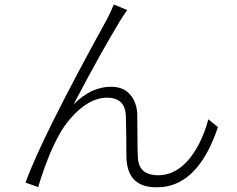

<svg xmlns="http://www.w3.org/2000/svg" viewBox="-20 -796 1040 841"><path d="M537.1 -752Q520.5 -728.5 504.9 -703.1Q422.9 -567.4 312.5 -358.4Q307.6 -347.7 302.7 -338.9Q378.9 -416 466.8 -416Q535.2 -416 565.4 -359.4Q579.1 -333 581.1 -299.8Q582 -269.5 582 -209Q582 -135.7 584 -107.4Q585.9 -38.1 654.3 -29.3Q663.1 -28.3 671.9 -28.3Q780.3 -28.3 852.5 -167Q877.9 -217.8 892.6 -273.4L934.6 -239.3Q852.5 5.9 691.4 23.4Q677.7 24.4 665 24.4Q554.7 24.4 537.1 -73.2Q535.2 -84 534.2 -94.7Q533.2 -125 533.2 -191.4Q532.2 -260.7 531.2 -292Q527.3 -359.4 465.8 -367.2Q458 -368.2 450.2 -368.2Q367.2 -368.2 288.1 -276.4Q257.8 -241.2 238.3 -204.1Q194.3 -125 156.2 -5.9Q150.4 11.7 147.5 23.4L91.8 3.9Q162.1 -192.4 449.2 -712.9Q468.8 -751 478.5 -776.4Z"/></svg>

Font: Taipei Sans TC Beta Light
Style: Regular
Weight: 300
Designer: JT Foundry
Foundry: JT Foundry
Version: Version 1.000